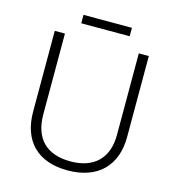

<svg xmlns="http://www.w3.org/2000/svg" viewBox="-122 -994 966 1057"><g transform="rotate(15 361.0 -466.0)"><path d="M499 -891H223V-843H499ZM629 -303V-765H572V-299C572 -169 497 -93 362 -93C225 -93 151 -167 151 -305V-765H93V-305C93 -139 187 -41 359 -41C531 -41 629 -140 629 -303Z"/></g></svg>

Font: Noto Sans Tamil UI Light
Style: Regular
Weight: 300
Designer: Jelle Bosma - Monotype Design Team
Foundry: Monotype Imaging Inc.
Version: Version 2.004